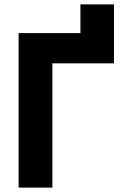

<svg xmlns="http://www.w3.org/2000/svg" viewBox="-20 -856 563 876"><path d="M347 -673V-836H500V-673ZM65 0V-705H500V-567H219V0Z"/></svg>

Font: TikTok Sans 24pt
Style: Bold
Weight: 700
Version: Version 4.000